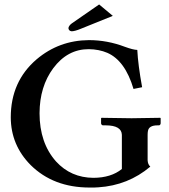

<svg xmlns="http://www.w3.org/2000/svg" viewBox="-20 -840 767 870"><path d="M429.2 -819.8 491.2 -768.1 347.2 -710Q318.8 -698.2 304.2 -698.2Q291 -700.2 290 -712.9Q292 -724.1 305.2 -733.9ZM648.9 -229V-113.8Q649.9 -94.7 661.1 -85Q560.5 0 425.8 8.8Q406.2 10.3 386.2 9.8Q221.7 9.8 118.7 -92.3Q29.3 -182.6 28.8 -308.1Q28.8 -471.2 146 -571.3Q247.6 -657.2 382.8 -658.2Q466.3 -658.2 545.9 -627.9Q583 -614.3 602.1 -613.8Q605.5 -545.9 624 -444.8L585 -437Q546.9 -565.4 466.3 -600.6Q428.7 -616.7 381.8 -617.2Q285.6 -617.2 221.2 -530.8Q159.7 -447.8 159.2 -327.1Q159.2 -192.4 233.9 -108.4Q301.3 -34.7 403.8 -34.2Q483.4 -34.7 532.2 -74.2V-229Q530.8 -271.5 460 -272H445.8Q439 -273.9 438 -280.8V-304.2L439.9 -306.2Q440.9 -306.2 576.2 -304.2L706.1 -306.2L708 -304.2V-280.8Q706.5 -272.5 700.2 -272H693.8Q654.8 -272 650.4 -246.6Q648.9 -239.3 648.9 -229Z"/></svg>

Font: Linux Libertine O
Style: Semibold
Weight: 700
Designer: Philipp H. Poll
Foundry: Philipp H. Poll
Version: Version 5.0.0